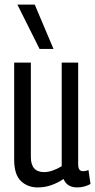

<svg xmlns="http://www.w3.org/2000/svg" viewBox="-20 -810 416 840"><path d="M145 10Q101 10 71.5 -18Q42 -46 42 -112V-536H115V-123Q115 -57 173 -57Q191 -57 212 -64.5Q233 -72 250 -83V-536H322V-93Q322 -75 327.5 -68Q333 -61 343 -61Q355 -61 367 -66L376 -5Q363 2 348.5 6Q334 10 318 10Q273 10 258 -27Q233 -10 204.5 0Q176 10 145 10ZM153 -596 56 -790H132L214 -596Z"/></svg>

Font: Georama Condensed
Style: Regular
Weight: 400
Width: 3
Designer: Jean-Baptiste Levee
Foundry: Production Type
Version: Version 1.000